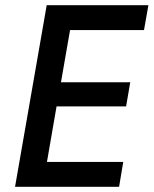

<svg xmlns="http://www.w3.org/2000/svg" viewBox="-20 -720 592 740"><path d="M38 0H439L455 -96H161L198 -310H466L482 -403H215L250 -604H535L552 -700H160Z"/></svg>

Font: Fixel Text 20240404 Medium
Style: Italic
Weight: 500
Width: 4
Italic angle: -10°
Designer: AlfaBravo + MacPaw
Foundry: Kyrylo Tkachov, Marchela Mozhyna, Serhii Makarenko, Maria Weinstein, Zakhar Kryvoshyya
Version: Version 1.211;Glyphs 3.2 (3225)